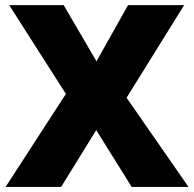

<svg xmlns="http://www.w3.org/2000/svg" viewBox="-20 -734 763 754"><path d="M720.2 0H497.1L357.9 -223.1L220.2 0H2L238.8 -365.2L16.1 -713.9H230L358.9 -493.2L482.9 -713.9H703.1L477.1 -350.1Z"/></svg>

Font: TypoPRO Open Sans
Style: Regular
Weight: 800
Foundry: Ascender Corporation
Version: Version 1.10